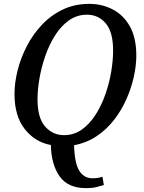

<svg xmlns="http://www.w3.org/2000/svg" viewBox="-20 -745 743 993"><path d="M425 228Q331 228 288 166.5Q245 105 243 5Q161 -10 108 -77.5Q55 -145 55 -259Q55 -317 71 -381Q87 -445 118.5 -506Q150 -567 196.5 -616.5Q243 -666 304.5 -695.5Q366 -725 442 -725Q507 -725 562.5 -696.5Q618 -668 651.5 -609Q685 -550 685 -457Q685 -406 672 -347.5Q659 -289 633.5 -231.5Q608 -174 569.5 -124.5Q531 -75 479.5 -40.5Q428 -6 363 6Q366 101 390.5 139Q415 177 458 177Q474 177 486.5 175Q499 173 510 169L517 212Q497 218 476.5 223Q456 228 425 228ZM311 -46Q363 -46 404 -75.5Q445 -105 475.5 -153.5Q506 -202 526 -260Q546 -318 555.5 -376.5Q565 -435 565 -483Q565 -579 527 -624Q489 -669 430 -669Q378 -669 336.5 -639.5Q295 -610 264.5 -561.5Q234 -513 214 -455Q194 -397 184 -338.5Q174 -280 174 -232Q174 -135 213.5 -90.5Q253 -46 311 -46Z"/></svg>

Font: Noto Serif SemiCondensed Medium
Style: Italic
Weight: 500
Width: 4
Italic angle: -12°
Designer: Monotype Design Team
Foundry: Monotype Imaging Inc.
Version: Version 2.013